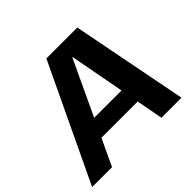

<svg xmlns="http://www.w3.org/2000/svg" viewBox="-195 -895 1090 1090"><g transform="rotate(-45 350.0 -350.0)"><path d="M301.5 -700H549.7L686.3 0H525.4L412.7 -599.5H409.7L128.8 0H-31.1ZM189 -269.8H541L526.3 -160.6H173.2Z"/></g></svg>

Font: Pathway Extreme 8pt Thin 12pt
Style: Italic
Weight: 100
Italic angle: -8°
Version: Version 1.001;gftools[0.9.26]